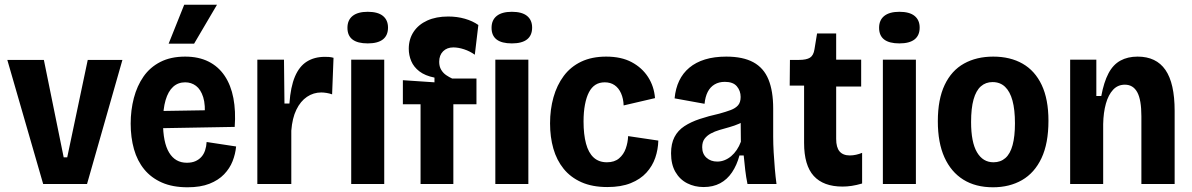

<svg xmlns="http://www.w3.org/2000/svg" viewBox="-20 -780 5053 814"><path d="M163 0 11 -526H166L250 -113H265L352 -526H499L349 0Z M775 14Q712 14 666.5 -6Q621 -26 591.5 -62Q562 -98 548 -147.5Q534 -197 534 -256Q534 -313 547.5 -364.5Q561 -416 588.5 -455.5Q616 -495 660 -517.5Q704 -540 765 -540Q822 -540 864 -519Q906 -498 932.5 -458.5Q959 -419 969.5 -364Q980 -309 975 -242L634 -236V-309L881 -313L847 -280Q852 -335 841.5 -368Q831 -401 811 -416Q791 -431 765 -431Q735 -431 714 -412Q693 -393 682 -355.5Q671 -318 671 -262Q671 -176 697 -133Q723 -90 772 -90Q793 -90 808 -96.5Q823 -103 833.5 -114.5Q844 -126 849.5 -142.5Q855 -159 856 -178L981 -159Q978 -127 966 -96.5Q954 -66 930 -41Q906 -16 868 -1Q830 14 775 14ZM803 -595H695L761 -760H900Z M1071 0V-276V-527H1184L1186 -341H1207Q1212 -412 1230.5 -455.5Q1249 -499 1281 -519Q1313 -539 1357 -539Q1366 -539 1374.5 -538.5Q1383 -538 1394 -535L1388 -380Q1377 -384 1364.5 -386Q1352 -388 1342 -388Q1309 -388 1281.5 -369.5Q1254 -351 1236.5 -315Q1219 -279 1215 -226V0Z M1469 0V-527H1609V0ZM1539 -596Q1496 -596 1474.5 -612.5Q1453 -629 1453 -662Q1453 -695 1475 -712.5Q1497 -730 1539 -730Q1582 -730 1603.5 -712.5Q1625 -695 1625 -663Q1625 -630 1603.5 -613Q1582 -596 1539 -596Z M1763 0V-338H1688V-440L1822 -431V-451Q1782 -459 1758 -477.5Q1734 -496 1723.5 -521Q1713 -546 1713 -573Q1713 -614 1733.5 -645Q1754 -676 1791.5 -693Q1829 -710 1880 -710Q1918 -710 1951 -700.5Q1984 -691 2008 -674L1993 -548Q1972 -563 1947.5 -571Q1923 -579 1902 -579Q1875 -579 1858.5 -562.5Q1842 -546 1842 -518Q1842 -498 1850.5 -484Q1859 -470 1871.5 -461.5Q1884 -453 1897 -447H2000V-338H1902V0Z M2080 0V-527H2220V0ZM2150 -596Q2107 -596 2085.5 -612.5Q2064 -629 2064 -662Q2064 -695 2086 -712.5Q2108 -730 2150 -730Q2193 -730 2214.5 -712.5Q2236 -695 2236 -663Q2236 -630 2214.5 -613Q2193 -596 2150 -596Z M2555 13Q2491 13 2445 -7.5Q2399 -28 2369.5 -64.5Q2340 -101 2326 -150Q2312 -199 2312 -257Q2312 -316 2326.5 -367.5Q2341 -419 2370 -458Q2399 -497 2444 -518.5Q2489 -540 2550 -540Q2614 -540 2658 -516.5Q2702 -493 2727.5 -453.5Q2753 -414 2757 -364L2624 -333Q2623 -362 2613 -384.5Q2603 -407 2585.5 -419Q2568 -431 2544 -431Q2521 -431 2504.5 -420.5Q2488 -410 2477 -389Q2466 -368 2460 -336.5Q2454 -305 2454 -265Q2454 -210 2464.5 -171Q2475 -132 2497 -112Q2519 -92 2553 -92Q2585 -92 2604.5 -108.5Q2624 -125 2633 -150.5Q2642 -176 2643 -203L2771 -184Q2770 -146 2758 -111Q2746 -76 2720.5 -48Q2695 -20 2654 -3.5Q2613 13 2555 13Z M2963 13Q2925 13 2893.5 -3Q2862 -19 2843.5 -51Q2825 -83 2825 -130Q2825 -171 2839.5 -199Q2854 -227 2881.5 -245Q2909 -263 2946.5 -275.5Q2984 -288 3029 -298Q3058 -306 3078 -313.5Q3098 -321 3109 -333.5Q3120 -346 3120 -369Q3120 -395 3104 -414Q3088 -433 3053 -433Q3028 -433 3009.5 -422Q2991 -411 2980.5 -390.5Q2970 -370 2967 -340L2840 -363Q2844 -405 2859.5 -437.5Q2875 -470 2902.5 -493Q2930 -516 2969 -528Q3008 -540 3059 -540Q3130 -540 3174 -516Q3218 -492 3238 -443Q3258 -394 3258 -320V-200Q3258 -170 3260 -134.5Q3262 -99 3265 -64.5Q3268 -30 3272 0H3149Q3143 -29 3139.5 -59Q3136 -89 3133 -121H3115Q3104 -80 3083.5 -49.5Q3063 -19 3033 -3Q3003 13 2963 13ZM3021 -95Q3037 -95 3052 -101Q3067 -107 3080 -118Q3093 -129 3103.5 -144.5Q3114 -160 3121 -179L3120 -282L3148 -277Q3133 -264 3113.5 -255.5Q3094 -247 3072.5 -241Q3051 -235 3030.5 -229Q3010 -223 2993.5 -214Q2977 -205 2967 -191.5Q2957 -178 2957 -156Q2957 -128 2975 -111.5Q2993 -95 3021 -95Z M3552 11Q3471 11 3430 -34Q3389 -79 3389 -174V-417H3328L3329 -526H3367Q3399 -526 3414 -535.5Q3429 -545 3433 -571L3444 -638H3525V-527H3631V-413H3525V-191Q3525 -155 3539.5 -138Q3554 -121 3583 -121Q3596 -121 3609.5 -124Q3623 -127 3635 -132V-2Q3611 5 3591 8Q3571 11 3552 11Z M3723 0V-527H3863V0ZM3793 -596Q3750 -596 3728.5 -612.5Q3707 -629 3707 -662Q3707 -695 3729 -712.5Q3751 -730 3793 -730Q3836 -730 3857.5 -712.5Q3879 -695 3879 -663Q3879 -630 3857.5 -613Q3836 -596 3793 -596Z M4190 14Q4116 14 4064 -18.5Q4012 -51 3984 -113Q3956 -175 3956 -266Q3956 -359 3985 -420Q4014 -481 4067 -510.5Q4120 -540 4191 -540Q4263 -540 4315.5 -510Q4368 -480 4396.5 -419.5Q4425 -359 4425 -268Q4425 -172 4395.5 -109.5Q4366 -47 4313 -16.5Q4260 14 4190 14ZM4192 -92Q4222 -92 4242.5 -110Q4263 -128 4273 -165Q4283 -202 4283 -257Q4283 -315 4272.5 -353.5Q4262 -392 4241 -412Q4220 -432 4188 -432Q4159 -432 4138.5 -414Q4118 -396 4107.5 -358.5Q4097 -321 4097 -263Q4097 -177 4122 -134.5Q4147 -92 4192 -92Z M4517 0V-328V-527H4628V-373H4649Q4660 -432 4679.5 -469Q4699 -506 4730 -523Q4761 -540 4803 -540Q4882 -540 4921 -483.5Q4960 -427 4960 -310V0H4819V-287Q4819 -357 4801.5 -389Q4784 -421 4749 -421Q4719 -421 4699 -399.5Q4679 -378 4668.5 -340.5Q4658 -303 4657 -254V0Z"/></svg>

Font: Bricolage Grotesque SemiCondensed
Style: Bold
Weight: 700
Width: 4
Designer: Mathieu Triay
Foundry: Atelier Triay
Version: Version 1.001;gftools[0.9.33.dev8+g029e19f]